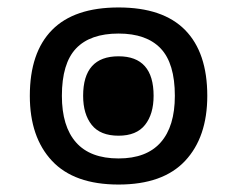

<svg xmlns="http://www.w3.org/2000/svg" viewBox="-20 -485 635 515"><path d="M298 10Q179 10 119.5 -53.5Q60 -117 60 -228Q60 -344 119.5 -404.5Q179 -465 298 -465Q417 -465 476.5 -404.5Q536 -344 536 -228Q536 -117 476.5 -53.5Q417 10 298 10ZM298 -60Q373 -60 411 -103Q449 -146 449 -228Q449 -315 411 -355Q373 -395 298 -395Q222 -395 184 -355Q146 -315 146 -228Q146 -146 184 -103Q222 -60 298 -60ZM298 -121Q249 -121 226 -150Q203 -179 203 -228Q203 -334 298 -334Q392 -334 392 -228Q392 -179 369 -150Q346 -121 298 -121Z"/></svg>

Font: Noto Sans Living
Style: Regular
Weight: 400
Designer: Monotype Design Team
Foundry: Monotype Imaging Inc.
Version: Version 2.013; ttfautohint (v1.8.4.7-5d5b)